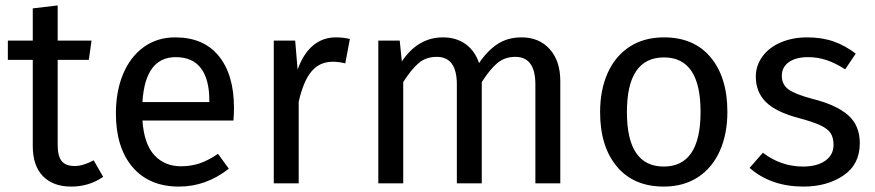

<svg xmlns="http://www.w3.org/2000/svg" viewBox="-20 -677 3230 709"><path d="M361 -24Q309 12 243 12Q176 12 138.5 -26.5Q101 -65 101 -138V-456H9V-527H101V-646L193 -657V-527H318L308 -456H193V-142Q193 -101 207.5 -82.5Q222 -64 256 -64Q287 -64 326 -85Z M842 -232H506Q512 -145 550 -104Q588 -63 648 -63Q686 -63 718 -74Q750 -85 785 -109L825 -54Q741 12 641 12Q531 12 469.5 -60Q408 -132 408 -258Q408 -340 434.5 -403.5Q461 -467 510.5 -503Q560 -539 627 -539Q732 -539 788 -470Q844 -401 844 -279Q844 -256 842 -232ZM753 -306Q753 -384 722 -425Q691 -466 629 -466Q516 -466 506 -300H753Z M1272 -533 1255 -443Q1231 -449 1209 -449Q1160 -449 1130 -413Q1100 -377 1083 -301V0H991V-527H1070L1079 -420Q1100 -479 1136 -509Q1172 -539 1220 -539Q1248 -539 1272 -533Z M2049 -378V0H1957V-365Q1957 -467 1883 -467Q1844 -467 1817 -444.5Q1790 -422 1759 -374V0H1667V-365Q1667 -467 1593 -467Q1553 -467 1526 -444Q1499 -421 1469 -374V0H1377V-527H1456L1464 -450Q1523 -539 1616 -539Q1665 -539 1699.5 -514Q1734 -489 1749 -444Q1780 -490 1817.5 -514.5Q1855 -539 1906 -539Q1971 -539 2010 -495.5Q2049 -452 2049 -378Z M2666 -264Q2666 -182 2638 -119.5Q2610 -57 2557 -22.5Q2504 12 2431 12Q2320 12 2258 -62Q2196 -136 2196 -263Q2196 -345 2224 -407.5Q2252 -470 2305 -504.5Q2358 -539 2432 -539Q2543 -539 2604.5 -465Q2666 -391 2666 -264ZM2295 -263Q2295 -62 2431 -62Q2567 -62 2567 -264Q2567 -465 2432 -465Q2295 -465 2295 -263Z M3140 -479 3101 -421Q3065 -444 3032.5 -455Q3000 -466 2964 -466Q2919 -466 2893 -447.5Q2867 -429 2867 -397Q2867 -365 2891.5 -347Q2916 -329 2980 -312Q3068 -290 3111.5 -252Q3155 -214 3155 -148Q3155 -70 3094.5 -29Q3034 12 2947 12Q2827 12 2748 -57L2797 -113Q2864 -62 2945 -62Q2997 -62 3027.5 -83.5Q3058 -105 3058 -142Q3058 -169 3047 -185.5Q3036 -202 3009 -214.5Q2982 -227 2930 -241Q2846 -263 2808.5 -300Q2771 -337 2771 -394Q2771 -435 2795.5 -468.5Q2820 -502 2863.5 -520.5Q2907 -539 2961 -539Q3015 -539 3058 -524Q3101 -509 3140 -479Z"/></svg>

Font: Wolseley Sans
Style: Regular
Weight: 400
Designer: Carrois Corporate & Edenspiekermann AG
Foundry: Carrois Corporate GbR & Edenspiekermann AG
Version: Version 4.202